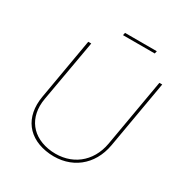

<svg xmlns="http://www.w3.org/2000/svg" viewBox="-195 -1007 1109 1162"><g transform="rotate(30 359.5 -426.5)"><path d="M315 4C469 17 586 -75 613 -228L695 -700H675L593 -228C568 -86 459 -3 318 -15C176 -28 98 -128 123 -269L199 -700H178L104 -273C77 -117 159 -10 315 4ZM340 -840H562L566 -858H344Z"/></g></svg>

Font: Fixel Display 20240404 Thin
Style: Italic
Weight: 100
Italic angle: -10°
Designer: AlfaBravo + MacPaw
Foundry: Kyrylo Tkachov, Marchela Mozhyna, Serhii Makarenko, Maria Weinstein, Zakhar Kryvoshyya
Version: Version 1.211;Glyphs 3.2 (3225)